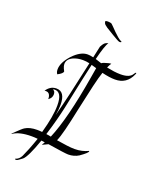

<svg xmlns="http://www.w3.org/2000/svg" viewBox="-240 -1087 1085 1359"><g transform="rotate(20 302.0 -407.5)"><path d="M59 163Q50 165 46 162Q42 158 49 157Q74 149 88 121Q99 98 114 60.5Q129 23 147 -29H146Q145 -28 144 -28Q143 -28 143 -29Q133 -30 122 -30.5Q111 -31 101 -31Q10 -31 -38 2L-40 0Q-10 -29 7.5 -45Q25 -61 32 -65Q66 -87 123 -87Q132 -87 141 -86.5Q150 -86 160 -85Q178 -149 187.5 -202.5Q197 -256 197 -299Q197 -399 140 -397Q137 -397 128 -394Q147 -388 147 -363Q147 -335 121 -318Q122 -338 113.5 -352Q105 -366 87 -366Q85 -366 82 -366Q79 -366 76 -365Q89 -385 107.5 -397Q126 -409 151 -409Q217 -409 217 -309Q217 -293 215 -273Q213 -253 209 -230Q248 -376 308 -656Q283 -662 258 -662Q217 -662 184 -647Q143 -627 143 -591Q143 -584 145 -576Q147 -568 151 -559L160 -541Q160 -525 121 -505Q111 -518 111 -539Q111 -591 167 -652Q223 -711 276 -711Q294 -711 319 -705L338 -792Q349 -813 357 -821Q368 -832 386 -835Q367 -810 340 -700L386 -685Q397 -694 434 -703Q445 -706 455 -706Q450 -700 445.5 -691Q441 -682 436 -671Q465 -665 491.5 -661.5Q518 -658 542 -658Q610 -658 630 -694Q637 -706 642 -706Q644 -704 644 -703Q644 -700 641 -694Q605 -610 517 -610Q496 -610 471.5 -613.5Q447 -617 418 -624Q405 -587 387.5 -512.5Q370 -438 346 -326Q325 -224 308.5 -159Q292 -94 279 -66Q323 -59 357 -54.5Q391 -50 416 -50Q446 -50 471 -56Q496 -62 517 -72Q520 -72 520 -70Q520 -58 466 -20Q431 2 387 2Q364 2 232 -19L192 0L190 -2Q194 -7 197 -12.5Q200 -18 203 -22L176 -26Q128 111 98 137Q66 162 59 163ZM229 -75Q297 -235 352 -563L365 -640L327 -651Q319 -619 300.5 -531.5Q282 -444 252 -301Q242 -255 227.5 -200Q213 -145 193 -81Q212 -79 229 -75ZM452 -872Q449 -872 432 -881.5Q415 -891 395 -903Q375 -915 359 -925Q343 -935 341 -936Q319 -951 315.5 -959.5Q312 -968 312 -973Q312 -979 330 -979Q338 -979 347 -977.5Q356 -976 360 -973Q365 -969 377 -956.5Q389 -944 405 -928Q421 -912 437 -898.5Q453 -885 466 -879Q470 -878 470 -876Q469 -873 463 -871.5Q457 -870 452 -872Z"/></g></svg>

Font: Lavishly Yours
Style: Regular
Weight: 400
Designer: Robert E. Leuschke
Foundry: Robert E. Leuschke
Version: Version 1.010; ttfautohint (v1.8.3)